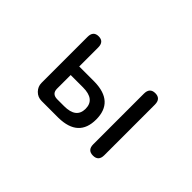

<svg xmlns="http://www.w3.org/2000/svg" viewBox="-66 -806 1132 1132"><g transform="rotate(45 500.0 -239.5)"><path d="M689.5 -449.2Q689.5 -499 735.4 -499Q781.2 -499 781.2 -449.2V-27.3Q781.2 21.5 735.4 21.5Q689.5 21.5 689.5 -27.3V-449.2ZM306.6 -293H434.6Q598.6 -290 598.6 -142.6Q598.6 4.9 434.6 7.8H293.9Q261.7 7.8 239.7 -14.6Q217.8 -37.1 217.8 -67.4V-451.2Q217.8 -500 262.2 -500Q306.6 -500 306.6 -451.2V-293ZM306.6 -221.7V-106.4Q307.6 -65.4 350.6 -64.5H409.2Q509.8 -64.5 509.8 -143.1Q509.8 -221.7 409.2 -221.7H306.6Z"/></g></svg>

Font: jf-openhuninn-1.0
Style: Regular
Weight: 400
Designer: [Kosugi Maru]
      Designed by Motoya company      

      [Varela Round]
      Joe Prince(Latin component); Avraham Co
Foundry: justfont CO.,LTD.
Version: 1.0